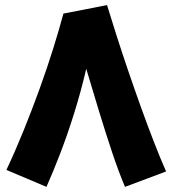

<svg xmlns="http://www.w3.org/2000/svg" viewBox="-20 -709 672 748"><path d="M161 19 5 -47Q39 -119 72 -200.5Q105 -282 134.5 -363.5Q164 -445 187.5 -520.5Q211 -596 227 -656L396 -689H397Q412 -640 432.5 -575.5Q453 -511 477.5 -439Q502 -367 528 -294.5Q554 -222 579.5 -156.5Q605 -91 627 -41L467 19Q442 -40 416.5 -116.5Q391 -193 365.5 -276.5Q340 -360 316 -441Q295 -351 268.5 -266.5Q242 -182 214 -109.5Q186 -37 161 19Z"/></svg>

Font: Noto Sans Thaana Black
Style: Regular
Weight: 900
Designer: David Williams
Foundry: Google Inc.
Version: Version 3.001; ttfautohint (v1.8.4.7-5d5b)